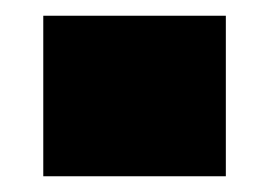

<svg xmlns="http://www.w3.org/2000/svg" viewBox="-20 -397 322 244"><path d="M35 -173V-377H267V-173Z"/></svg>

Font: Foldit Black
Style: Regular
Weight: 900
Version: Version 1.003